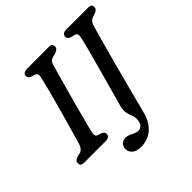

<svg xmlns="http://www.w3.org/2000/svg" viewBox="-225 -883 1258 1258"><g transform="rotate(-45 404.0 -254.5)"><path d="M217 -107Q212.5 -86 216.8 -76.2Q221 -66.5 235 -63L255 -57Q278 -48 278 -29Q278 -15.5 267.5 -7.8Q257 0 240.5 0H40Q21 0 14.5 -7Q8 -14 8 -26Q7.5 -49.5 35.5 -58L59.5 -63.5Q90 -70.5 102.5 -109Q107.5 -126 118 -162.2Q128.5 -198.5 142 -246Q155.5 -293.5 169.8 -345.2Q184 -397 197.2 -445.8Q210.5 -494.5 220.2 -533.5Q230 -572.5 234.5 -593Q238.5 -611.5 235.2 -621.8Q232 -632 216.5 -636.5L195 -643Q171 -651.5 171 -671Q171 -700 215 -700H413Q431.5 -700 437.8 -693.2Q444 -686.5 444 -675Q444 -652 414.5 -642L389.5 -635.5Q372.5 -631 364.2 -623Q356 -615 350.5 -597Q343.5 -574 331.2 -531.5Q319 -489 304.5 -436.2Q290 -383.5 275.2 -329.2Q260.5 -275 247.8 -227.5Q235 -180 226.8 -147.5Q218.5 -115 217 -107ZM712.5 -570.5Q708.5 -557 697.5 -518Q686.5 -479 671.5 -423.8Q656.5 -368.5 639.5 -305.2Q622.5 -242 605.8 -178.8Q589 -115.5 575 -60.8Q561 -6 551.5 31.5Q532 111 487.2 151Q442.5 191 377 191Q335 191 314.5 172.5Q294 154 294 127Q294 106 308.2 90.8Q322.5 75.5 348.5 75.5Q364 75.5 379.8 82.5Q395.5 89.5 410.2 96.5Q425 103.5 439 103.5Q458.5 103.5 472.5 88.5Q486.5 73.5 486.5 38Q486.5 21 478.8 2Q471 -17 466.2 -40.5Q461.5 -64 470 -94.5Q471.5 -100.5 481 -134Q490.5 -167.5 504.2 -217.5Q518 -267.5 533.8 -324Q549.5 -380.5 564 -434Q578.5 -487.5 589 -528Q599.5 -568.5 603 -585Q608.5 -612.5 605.2 -622.5Q602 -632.5 585 -637L558.5 -643Q535.5 -651 535.5 -670Q535.5 -700 575.5 -700H777.5Q795.5 -700 802 -693.2Q808.5 -686.5 808.5 -675Q808.5 -662.5 800.8 -654.8Q793 -647 782 -643L759 -635Q740.5 -629 731.8 -618Q723 -607 712.5 -570.5Z"/></g></svg>

Font: Fraunces 9pt S100
Style: Italic
Weight: 400
Italic angle: -16°
Version: Version 1.000; ttfautohint (v1.8.3)